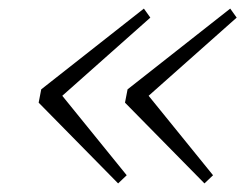

<svg xmlns="http://www.w3.org/2000/svg" viewBox="-20 -476 587 447"><path d="M255 -49 70 -237 76 -268 315 -456 330 -435 125 -253 275 -68ZM456 -49 271 -237 277 -268 516 -456 531 -435 326 -253 476 -68Z"/></svg>

Font: Source Serif Pro Light
Style: Italic
Weight: 300
Italic angle: -12°
Designer: Frank Grießhammer
Foundry: Adobe Systems Incorporated
Version: Version 3.001;hotconv 1.0.111;makeotfexe 2.5.65597